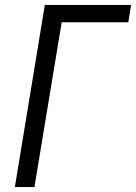

<svg xmlns="http://www.w3.org/2000/svg" viewBox="-20 -755 549 775"><path d="M40 0 161 -735H509L498 -665H229L119 0Z"/></svg>

Font: Iosevka Algr
Style: Italic
Weight: 400
Italic angle: -9°
Monospace: yes
Designer: Belleve Invis
Foundry: Belleve Invis
Version: Version 26.0.2; ttfautohint (v1.8.3)